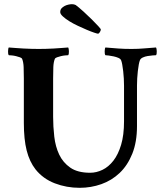

<svg xmlns="http://www.w3.org/2000/svg" viewBox="-20 -889 770 918"><path d="M165 -655Q181 -655 199.5 -655.5Q218 -656 236.5 -657Q255 -658 273 -659.5Q291 -661 306 -662Q309 -658 309.5 -644Q310 -630 306 -625Q301 -625 291 -624Q281 -623 271 -620.5Q261 -618 252.5 -615Q244 -612 242 -607Q236 -592 235 -568.5Q234 -545 234 -513V-330Q234 -284 239.5 -236Q245 -188 263 -150Q281 -112 316 -87.5Q351 -63 411 -63Q441 -63 470 -77Q499 -91 522 -120.5Q545 -150 559 -196.5Q573 -243 573 -309V-479Q573 -495 572 -513.5Q571 -532 569 -549Q567 -566 564.5 -580Q562 -594 559 -601Q556 -608 545.5 -612.5Q535 -617 523 -619.5Q511 -622 500 -623.5Q489 -625 484 -625Q480 -630 480.5 -644Q481 -658 484 -662Q519 -659 546.5 -657Q574 -655 609 -655Q642 -655 668.5 -657.5Q695 -660 726 -662Q729 -658 729.5 -644Q730 -630 726 -625Q721 -625 709.5 -624Q698 -623 685.5 -621Q673 -619 662.5 -614Q652 -609 649 -601Q646 -594 643.5 -580Q641 -566 639 -549Q637 -532 636 -514Q635 -496 635 -480V-286Q635 -210 612.5 -154Q590 -98 552 -62Q514 -26 464.5 -8.5Q415 9 361 9Q298 9 242 -12.5Q186 -34 150 -79Q121 -116 107.5 -169.5Q94 -223 94 -301V-513Q94 -545 93 -568.5Q92 -592 86 -607Q84 -612 75.5 -615Q67 -618 57 -620.5Q47 -623 37 -624Q27 -625 22 -625Q18 -630 18.5 -644Q19 -658 22 -662Q37 -661 55 -659.5Q73 -658 92.5 -657Q112 -656 130.5 -655.5Q149 -655 165 -655ZM462 -748Q462 -743 457.5 -735.5Q453 -728 448 -728Q445 -728 430 -733Q415 -738 395 -746.5Q375 -755 352.5 -765.5Q330 -776 311.5 -787.5Q293 -799 280.5 -810.5Q268 -822 268 -831Q268 -842 274 -849Q280 -856 289 -860.5Q298 -865 307.5 -867Q317 -869 324 -869Q334 -869 342 -865Q359 -852 380 -833Q401 -814 419 -796Q437 -778 449.5 -764.5Q462 -751 462 -748Z"/></svg>

Font: Vermiglione
Style: Bold
Weight: 700
Version: Version 1.000